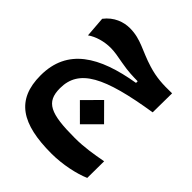

<svg xmlns="http://www.w3.org/2000/svg" viewBox="-209 -558 1004 1004"><g transform="rotate(45 293.0 -56.0)"><path d="M340.8 321.8C423.3 321.8 509.8 302.7 563.5 279.3L564.5 155.3C500 167 439.9 177.7 370.1 177.7C188 177.7 130.9 151.4 130.9 48.3C130.9 -93.3 253.9 -156.2 563 -205.1L564.5 -347.2C494.1 -345.7 448.2 -348.1 387.2 -366.7C297.4 -393.6 250 -432.6 168 -432.6C122.1 -432.6 68.8 -414.6 30.3 -364.3L39.1 -250.5C73.2 -274.9 123 -288.6 168.9 -288.6C199.2 -288.6 225.6 -283.2 268.1 -275.4C324.7 -265.1 358.9 -265.1 392.6 -264.6V-252.4C160.2 -213.9 11.7 -126 11.7 72.8C11.7 253.4 121.1 321.8 340.8 321.8ZM337.9 107.9 427.2 18.6 337.9 -71.3 248.5 18.6Z"/></g></svg>

Font: CaskaydiaCove Nerd Font
Style: Bold
Weight: 700
Designer: Aaron Bell
Foundry: Saja Typeworks
Version: Version 2111.1;Nerd Fonts 2.3.0